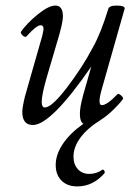

<svg xmlns="http://www.w3.org/2000/svg" viewBox="-20 -436 478 690"><path d="M98.1 13.2Q60.1 13.2 60.1 -34.2Q60.1 -49.8 69.8 -89.8L131.8 -307.1Q137.2 -327.1 136 -336.2Q134.8 -345.2 126 -345.2Q110.8 -345.2 75.2 -305.2Q71.8 -302.2 66.7 -304.7Q61.5 -307.1 57.4 -313Q53.2 -318.8 55.2 -321.8Q77.1 -353 116 -384.5Q154.8 -416 179.2 -416Q206.1 -416 206.1 -377Q206.1 -358.9 193.8 -314L148.9 -161.1Q129.9 -96.2 129.9 -69.8Q129.9 -49.8 141.1 -49.8Q166 -49.8 220.9 -121.8Q275.9 -193.8 313 -264.2Q341.8 -314.9 369.1 -403.8Q372.6 -416 398.9 -416Q428.2 -416 428.2 -405.8L346.2 -117.2Q329.1 -58.1 346.2 -58.1Q364.3 -58.1 401.9 -97.2Q404.3 -100.1 409.9 -96.9Q415.5 -93.8 419.7 -88.4Q423.8 -83 421.9 -80.1Q407.7 -61 385.7 -40Q363.8 -19 341.8 -4.9Q294.4 24.4 269.3 58.3Q244.1 92.3 244.1 127Q244.1 154.8 259.8 171.9Q275.4 189 300.8 189Q326.7 189 348.1 173.8Q350.1 172.4 352.5 174.8Q355 177.2 356 180.4Q356.9 183.6 356 186Q314.5 233.9 257.8 233.9Q221.7 233.9 200.9 212.9Q180.2 191.9 180.2 157.2Q180.2 119.1 206.3 80.6Q232.4 42 279.8 8.8Q267.1 2 267.1 -27.8Q267.1 -50.8 278.8 -94.2L308.1 -196.8Q163.1 13.2 98.1 13.2Z"/></svg>

Font: Junicode SmCond
Style: Italic
Weight: 400
Width: 4
Italic angle: -11°
Designer: Peter S. Baker
Version: Version 2.206